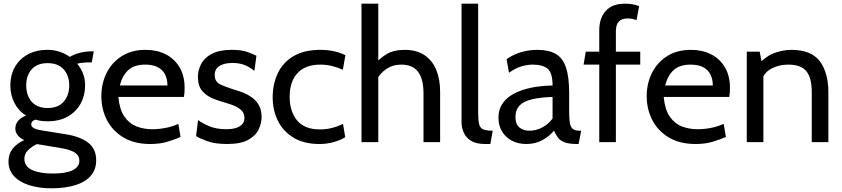

<svg xmlns="http://www.w3.org/2000/svg" viewBox="-20 -770 4563 1040"><path d="M259 250Q192 250 139.2 233.5Q86.5 217 56.2 184.5Q26 152 26 104Q26 64 48.8 35.2Q71.5 6.5 111 -11Q87.5 -22.5 75.2 -38.2Q63 -54 63 -73Q63 -95.5 76.8 -113.8Q90.5 -132 121 -144Q80 -169.5 58 -212.8Q36 -256 36 -309Q36 -362.5 60 -405.8Q84 -449 129.2 -474.5Q174.5 -500 238 -500Q272 -500 302.2 -490Q332.5 -480 358 -462Q380.5 -475 411.2 -483.5Q442 -492 480 -492Q482.5 -492 484.2 -492Q486 -492 488 -492L477 -432Q471 -432 465.5 -432Q460 -432 454 -432Q449 -432 431 -430.5Q413 -429 398 -425Q418.5 -401 429.8 -371.2Q441 -341.5 441 -309Q441 -253 416.8 -208.8Q392.5 -164.5 347 -138.8Q301.5 -113 238 -113Q220 -113 203.5 -115.2Q187 -117.5 172 -122Q149 -114.5 149 -96Q149 -85 162 -76.8Q175 -68.5 204 -64L335 -43Q414.5 -30.5 457.8 3Q501 36.5 501 98Q501 149 471.2 182.8Q441.5 216.5 387 233.2Q332.5 250 259 250ZM267 170Q336 170 373 152.2Q410 134.5 410 100Q410 73 386.8 57.5Q363.5 42 320 34L180.5 10.5Q153 22.5 132.5 42.8Q112 63 112 90Q112 132 154.2 151Q196.5 170 267 170ZM238 -185Q295 -185 325 -219.2Q355 -253.5 355 -308Q355 -360.5 325 -394.2Q295 -428 238 -428Q181 -428 151.5 -394.2Q122 -360.5 122 -308Q122 -253.5 151.5 -219.2Q181 -185 238 -185Z M794 10Q707.5 10 648.5 -25.5Q589.5 -61 559.2 -119.8Q529 -178.5 529 -249Q529 -317.5 557.2 -374.5Q585.5 -431.5 639.2 -465.8Q693 -500 769 -500Q830 -500 877.8 -475.8Q925.5 -451.5 952.8 -405.2Q980 -359 980 -293Q980 -282.5 979.2 -270.2Q978.5 -258 976 -245H621Q627.5 -177 653.5 -139Q679.5 -101 719 -85.5Q758.5 -70 805 -70Q839 -70 876 -77Q913 -84 946 -99L958 -28Q929.5 -15.5 888.5 -2.8Q847.5 10 794 10ZM629 -307H887Q887 -341.5 874 -367Q861 -392.5 834.5 -406.2Q808 -420 767 -420Q707 -420 674.8 -390.2Q642.5 -360.5 629 -307Z M1210 10Q1145 10 1102.2 -5.5Q1059.5 -21 1042 -33L1053 -120Q1069 -106 1109.5 -88Q1150 -70 1206 -70Q1253.5 -70 1278.8 -86Q1304 -102 1304 -131Q1304 -156.5 1287.8 -172.2Q1271.5 -188 1248.8 -197.2Q1226 -206.5 1206 -212Q1172.5 -221 1136.8 -234.8Q1101 -248.5 1076.5 -276Q1052 -303.5 1052 -353Q1052 -390.5 1070 -424.2Q1088 -458 1128.5 -479Q1169 -500 1236 -500Q1285 -500 1315.8 -489.8Q1346.5 -479.5 1369 -468L1358 -386Q1336.5 -404 1308 -416.5Q1279.5 -429 1238 -429Q1196 -429 1169.5 -413.2Q1143 -397.5 1143 -363Q1143 -328.5 1171.2 -314Q1199.5 -299.5 1257 -282Q1275 -277 1298.8 -267.5Q1322.5 -258 1345 -242Q1367.5 -226 1382.2 -200.2Q1397 -174.5 1397 -136Q1397 -103.5 1381.5 -69.8Q1366 -36 1325.5 -13Q1285 10 1210 10Z M1710 10Q1627 10 1570.8 -23.8Q1514.5 -57.5 1485.8 -114.8Q1457 -172 1457 -242Q1457 -315 1484.8 -373.5Q1512.5 -432 1570 -466Q1627.5 -500 1717 -500Q1755.5 -500 1789.8 -492.2Q1824 -484.5 1851 -471L1837 -392Q1809.5 -405 1778.8 -412.5Q1748 -420 1715 -420Q1634 -420 1591.5 -374Q1549 -328 1549 -246Q1549 -166 1589.5 -117.5Q1630 -69 1713 -69Q1747 -69 1778.2 -77Q1809.5 -85 1838 -99L1850 -27Q1830 -13 1791.5 -1.5Q1753 10 1710 10Z M1938 0V-750H2029V-405L1997 -407Q2031.5 -450.5 2071.2 -475.2Q2111 -500 2173 -500Q2236.5 -500 2279 -471.5Q2321.5 -443 2342.8 -392Q2364 -341 2364 -273V0H2274V-262Q2274 -343 2244.2 -381.5Q2214.5 -420 2153 -420Q2106.5 -420 2070.8 -395Q2035 -370 2014 -328L2029 -383V0Z M2607 10Q2559.5 10 2531.8 -7.2Q2504 -24.5 2492 -51.5Q2480 -78.5 2480 -108V-750H2570V-160Q2570 -118 2575.5 -97Q2581 -76 2597.8 -69Q2614.5 -62 2649 -62L2636 10Z M2831 10Q2785.5 10 2751.5 -8.5Q2717.5 -27 2698.8 -59Q2680 -91 2680 -132Q2680 -173.5 2698.2 -203.2Q2716.5 -233 2747.2 -252.8Q2778 -272.5 2816 -284.2Q2854 -296 2894.8 -301.2Q2935.5 -306.5 2973 -307Q2973 -377 2945.5 -398.5Q2918 -420 2866 -420Q2838.5 -420 2807.2 -411.5Q2776 -403 2737 -376L2724 -449Q2753.5 -471.5 2797.5 -485.8Q2841.5 -500 2890 -500Q2952 -500 2990 -478.2Q3028 -456.5 3045.5 -405Q3063 -353.5 3063 -265V-165Q3063 -130 3066.2 -107.2Q3069.5 -84.5 3081.2 -73.2Q3093 -62 3119 -62H3128L3114 10H3107Q3063.5 10 3039.8 1.5Q3016 -7 3003.5 -23Q2991 -39 2981 -62Q2953.5 -30 2916 -10Q2878.5 10 2831 10ZM2848 -62Q2884 -62 2917.8 -80Q2951.5 -98 2973 -128V-245Q2901.5 -242.5 2857.2 -231Q2813 -219.5 2792.5 -196.5Q2772 -173.5 2772 -137Q2772 -97.5 2793.2 -79.8Q2814.5 -62 2848 -62Z M3226 0V-420H3141L3153 -490H3226V-606Q3226 -671.5 3261 -710.8Q3296 -750 3364 -750Q3389 -750 3407.8 -746.5Q3426.5 -743 3442 -737L3428 -661Q3416 -665.5 3404.5 -667.8Q3393 -670 3378 -670Q3349 -670 3332.5 -653.8Q3316 -637.5 3316 -600V-490H3448V-420H3316V0Z M3748 10Q3661.5 10 3602.5 -25.5Q3543.5 -61 3513.2 -119.8Q3483 -178.5 3483 -249Q3483 -317.5 3511.2 -374.5Q3539.5 -431.5 3593.2 -465.8Q3647 -500 3723 -500Q3784 -500 3831.8 -475.8Q3879.5 -451.5 3906.8 -405.2Q3934 -359 3934 -293Q3934 -282.5 3933.2 -270.2Q3932.5 -258 3930 -245H3575Q3581.5 -177 3607.5 -139Q3633.5 -101 3673 -85.5Q3712.5 -70 3759 -70Q3793 -70 3830 -77Q3867 -84 3900 -99L3912 -28Q3883.5 -15.5 3842.5 -2.8Q3801.5 10 3748 10ZM3583 -307H3841Q3841 -341.5 3828 -367Q3815 -392.5 3788.5 -406.2Q3762 -420 3721 -420Q3661 -420 3628.8 -390.2Q3596.5 -360.5 3583 -307Z M4025 0V-490H4095L4113 -396L4078 -411Q4127.5 -466 4174.8 -483Q4222 -500 4267 -500Q4374.5 -500 4420.8 -438Q4467 -376 4467 -270V0H4377V-270Q4377 -348 4348 -384Q4319 -420 4249 -420Q4199.5 -420 4158.2 -398.2Q4117 -376.5 4104 -329L4115 -384V0Z"/></svg>

Font: Cabin Resolve
Style: Regular-Resolve
Weight: 400
Designer: Pablo Impallari
Foundry: Pablo Impallari. http://www.impallari.com Igino Marini. http://www.ikern.com
Version: Version 3.001